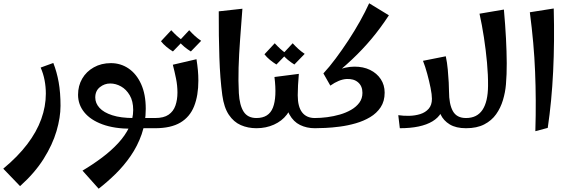

<svg xmlns="http://www.w3.org/2000/svg" viewBox="-100 -786 3487 1177"><path d="M23 355 -80 248Q9.2 174.2 67 98.1Q124.8 22 152.9 -55.9Q181 -133.8 181 -212Q181 -254.5 173.2 -294.6Q165.5 -334.8 149.2 -371.8L226.8 -400Q248.2 -345.8 259.6 -282.4Q271 -219 271 -137.2Q271 -66.2 246.5 17.4Q222 101 167.6 187.6Q113.2 274.2 23 355Z M745.5 0V-62.5Q771.8 -62.5 797.5 -62.5Q823.2 -62.5 851 -62.8L871 -31.5L851 -0.2Q823.2 -0.2 797.5 -0.1Q771.8 0 745.5 0ZM504.8 370.8 405.8 260Q468.8 222.5 524.9 180.5Q581 138.5 624.2 91.8Q667.5 45 692 -6Q716.5 -57 716.5 -112Q716.5 -166 695.2 -202.1Q674 -238.2 641.9 -256.2Q609.8 -274.2 575.5 -274.2Q540.5 -274.2 512.2 -251.6Q484 -229 484 -188.5Q484 -153.2 510 -124.8Q536 -96.2 588.5 -79.4Q641 -62.5 718.5 -62.5L706 3.2Q600.8 3.2 527.6 -23.8Q454.5 -50.8 416.5 -97.9Q378.5 -145 378.5 -205Q378.5 -260.2 403.9 -303.9Q429.2 -347.5 475.1 -373.2Q521 -399 580 -399Q640 -399 688.4 -366Q736.8 -333 765.1 -270.5Q793.5 -208 793.5 -119Q793.5 -35 768.4 36.9Q743.2 108.8 701.1 169.8Q659 230.8 607.8 280.8Q556.5 330.8 504.8 370.8Z M851 0V-62.5Q904 -62.5 933.5 -82.9Q963 -103.2 975.4 -138.8Q987.8 -174.2 987.8 -218.8Q987.8 -261.5 979.1 -304.1Q970.5 -346.8 959.5 -389.2L1104.5 -423Q1110.2 -386.5 1113.1 -355.5Q1116 -324.5 1116 -291.8Q1116 -200.5 1090 -134.9Q1064 -69.2 1005.8 -34.6Q947.5 0 851 0ZM960 -470.5Q939.5 -483.2 920.1 -499.2Q900.8 -515.2 886.8 -533.2L949.8 -600.8Q966.8 -582.2 984 -566.4Q1001.2 -550.5 1023.2 -535.8ZM1070 -470.5Q1049.5 -483.2 1030.1 -499.2Q1010.8 -515.2 996.8 -533.2L1059.8 -600.8Q1076.8 -582.2 1094 -566.4Q1111.2 -550.5 1133.2 -535.8Z M1472.2 0Q1419.8 0 1376.1 -19.1Q1332.5 -38.2 1302.9 -82.4Q1273.2 -126.5 1262.8 -201.8Q1249 -305 1244.8 -434.1Q1240.5 -563.2 1241 -716.5L1386 -732.5Q1378.5 -633.8 1371.8 -543.1Q1365 -452.5 1362.6 -370.8Q1360.2 -289 1364.2 -215Q1368.5 -140.5 1393.5 -101.5Q1418.5 -62.5 1472.2 -62.5L1492.2 -31.2Z M1472 0V-62.5Q1548 -62.5 1573 -126Q1598 -189.5 1582.5 -314L1732 -333.2Q1728.8 -296.2 1727 -264Q1725.2 -231.8 1725.2 -202L1687.5 -172Q1687.5 -121.8 1657.9 -82.9Q1628.2 -44 1579.4 -22Q1530.5 0 1472 0ZM1829.5 0Q1780 0 1739.4 -19.9Q1698.8 -39.8 1674.4 -84Q1650 -128.2 1650 -202H1725.2Q1725.2 -131.8 1752.1 -97.1Q1779 -62.5 1829.5 -62.5L1849.5 -31.2ZM1594.5 -390.5Q1574 -403.2 1554.6 -419.2Q1535.2 -435.2 1521.2 -453.2L1584.2 -520.8Q1601.2 -502.2 1618.5 -486.4Q1635.8 -470.5 1657.8 -455.8ZM1704.5 -390.5Q1684 -403.2 1664.6 -419.2Q1645.2 -435.2 1631.2 -453.2L1694.2 -520.8Q1711.2 -502.2 1728.5 -486.4Q1745.8 -470.5 1767.8 -455.8Z M1911.2 -295.2 1882.5 -336Q1918.8 -375 1958.1 -427.8Q1997.5 -480.5 2035.9 -539Q2074.2 -597.5 2107.1 -656.2Q2140 -715 2163 -766L2284 -692.2Q2232.2 -613.2 2177.6 -548Q2123 -482.8 2058.4 -421.9Q1993.8 -361 1911.2 -295.2ZM1830 0V-62.5Q1865.2 -62.5 1905.4 -67.6Q1945.5 -72.8 1983.5 -83.8Q2021.5 -94.8 2052.8 -112.9Q2084 -131 2102.9 -156.6Q2121.8 -182.2 2121.8 -216.8Q2121.8 -258.5 2094.8 -281.5Q2067.8 -304.5 2023.1 -301.6Q1978.5 -298.8 1925 -261.2L1882.5 -336L1956.5 -351.8Q2017.8 -377.2 2072.4 -377.5Q2127 -377.8 2168.6 -357.4Q2210.2 -337 2234.1 -301Q2258 -265 2258 -218Q2258 -165.5 2233.6 -128.6Q2209.2 -91.8 2169.1 -67.9Q2129 -44 2080.6 -30.1Q2032.2 -16.2 1983.8 -9.9Q1935.2 -3.5 1894.8 -1.8Q1854.2 0 1830 0Z M2351 0 2341.5 -80Q2373.5 -75.2 2409 -76Q2444.5 -76.8 2476.1 -86.6Q2507.8 -96.5 2527.8 -119.2Q2547.8 -142 2547.8 -180.2Q2547.8 -206 2539.5 -247.2Q2531.2 -288.5 2519.1 -333.1Q2507 -377.8 2493 -413.2L2632.8 -441Q2641 -402.8 2645 -359.5Q2649 -316.2 2650.8 -280.2Q2652.5 -244.2 2652.5 -226Q2652.5 -147.5 2676.1 -105Q2699.8 -62.5 2756.5 -62.5L2776.5 -31.2L2756.5 0Q2695.8 0 2657.2 -23.2Q2618.8 -46.5 2601 -84.4Q2583.2 -122.2 2583.2 -166.5L2620.5 -161.2Q2620.5 -84 2550.8 -42Q2481 0 2351 0Z M2757 0V-62.5Q2824 -62.5 2857.5 -112.2Q2891 -162 2891.8 -259.8Q2892.5 -324.8 2885.5 -401.8Q2878.5 -478.8 2866.5 -557Q2854.5 -635.2 2839.5 -702L2989 -727.5Q2997.5 -632 3001.8 -550.4Q3006 -468.8 3006.4 -399.2Q3006.8 -329.8 3001.5 -268.2Q2997.5 -220.2 2983.2 -172.5Q2969 -124.8 2941.4 -85.8Q2913.8 -46.8 2868.5 -23.4Q2823.2 0 2757 0Z M3181.8 18.2Q3184.8 -80.8 3184.2 -170.2Q3183.8 -259.8 3180.2 -346.6Q3176.8 -433.5 3168.8 -523.1Q3160.8 -612.8 3148 -710.8L3294.5 -734Q3299.8 -531 3290.9 -348Q3282 -165 3257.8 -2Z"/></svg>

Font: Marhey Light
Style: Regular
Weight: 300
Designer: Nur Syamsi & Bustanul Arifin
Foundry: Namelatype
Version: Version 1.000